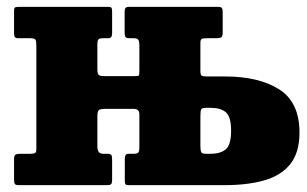

<svg xmlns="http://www.w3.org/2000/svg" viewBox="-20 -540 894 560"><path d="M354.5 0Q346.5 0 345.2 -3.8Q344 -7.5 344 -15.5V-77Q344 -91.5 354.5 -91.5H370.5Q379.5 -91.5 383 -94.8Q386.5 -98 386.5 -111V-207Q386.5 -222.5 369.5 -222.5H288.5Q273.5 -222.5 268.8 -219.2Q264 -216 264 -199.5V-112Q264 -91.5 281 -91.5H293Q301.5 -91.5 304.2 -88.5Q307 -85.5 307 -74.5V-15Q307 -6 304.2 -3Q301.5 0 293 0H35Q26 0 23.5 -3.2Q21 -6.5 21 -16V-75.5Q21 -86 25.2 -88.8Q29.5 -91.5 39 -91.5H69Q79 -91.5 82.5 -93.8Q86 -96 86 -105.5V-406Q86 -419 83.8 -423.8Q81.5 -428.5 68 -428.5H34Q26 -428.5 23.5 -431.8Q21 -435 21 -443.5V-509Q21 -517.5 24.8 -518.8Q28.5 -520 36.5 -520H296Q304 -520 305.5 -516.5Q307 -513 307 -504.5V-443Q307 -428.5 296.5 -428.5H281Q270.5 -428.5 267.2 -425.2Q264 -422 264 -409V-339.5Q264 -326.5 267.2 -322.2Q270.5 -318 284 -318H371.5Q383 -318 384.8 -319.8Q386.5 -321.5 386.5 -333V-408Q386.5 -419.5 383.2 -424Q380 -428.5 370.5 -428.5H358.5Q349.5 -428.5 346.5 -431.5Q343.5 -434.5 343.5 -445.5V-505Q343.5 -514 346.2 -517Q349 -520 357.5 -520H615.5Q624.5 -520 627 -516.8Q629.5 -513.5 629.5 -504V-444.5Q629.5 -434 625.2 -431.2Q621 -428.5 611.5 -428.5H581.5Q571.5 -428.5 568 -426.2Q564.5 -424 564.5 -414.5V-333Q564.5 -322 568 -319.5Q571.5 -317 583 -317H635.5Q735.5 -317 794.5 -279.2Q853.5 -241.5 853.5 -153.5Q853.5 -95 826.8 -61.5Q800 -28 751 -14Q702 0 635.5 0ZM579 -91.5H594.5Q623.5 -91.5 638.8 -104.8Q654 -118 654 -158.5Q654 -199.5 638.8 -212.5Q623.5 -225.5 594.5 -225.5H581.5Q569.5 -225.5 567 -221.2Q564.5 -217 564.5 -200.5V-114Q564.5 -101 567 -96.2Q569.5 -91.5 579 -91.5Z"/></svg>

Font: Besley* Narrow Heavy
Style: Regular
Weight: 800
Width: 4
Designer: Owen Earl
Foundry: indestructible type*
Version: Version 3.000; ttfautohint (v1.8.3)